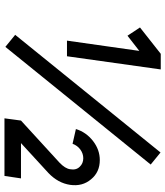

<svg xmlns="http://www.w3.org/2000/svg" viewBox="40 -780 740 860"><g transform="rotate(90 410.0 -350.0)"><path d="M697 -427Q651 -427 612 -397Q572 -366 558 -320L624 -305Q632 -327 650 -340Q668 -353 689 -353Q712 -353 727 -337Q743 -321 738 -294Q735 -272 709 -247L520 -74L510 0H768L779 -74H621L755 -197Q800 -240 808 -294Q816 -349 783 -388Q751 -427 697 -427ZM663 -699 136 -48 190 -4 717 -655ZM221 -700 103 -607 140 -551 208 -604 162 -280H232L291 -700Z"/></g></svg>

Font: Unageo
Style: Medium-Italic
Weight: 500
Designer: Richard Sepsi
Foundry: Richard Sepsi
Version: Version 2.000